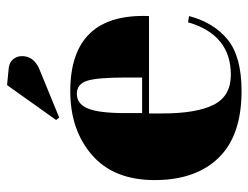

<svg xmlns="http://www.w3.org/2000/svg" viewBox="-102 -608 719 556"><g transform="rotate(-90 258.0 -329.5)"><path d="M272 -486Q499 -486 490 -258H208V-219Q208 -121 233 -71Q258 -21 320 -21Q436 -21 472 -145L490 -142Q471 -70 421.5 -30Q372 10 273 10Q144 10 79.5 -56.5Q15 -123 15 -241.5Q15 -360 87.5 -423Q160 -486 272 -486ZM312 -278V-327Q312 -408 302.5 -437.5Q293 -467 264.5 -467Q236 -467 222.5 -435.5Q209 -404 209 -327V-278ZM332 -665Q354 -664 364 -652.5Q374 -641 374 -626Q374 -591 335 -575L196 -518L189 -527L290 -669Z"/></g></svg>

Font: SVN-Abril Fatface
Style: Regular
Weight: 400
Designer: Veronika Burian, Jos? Scaglione
Foundry: TypeTogether
Version: Version 1.001